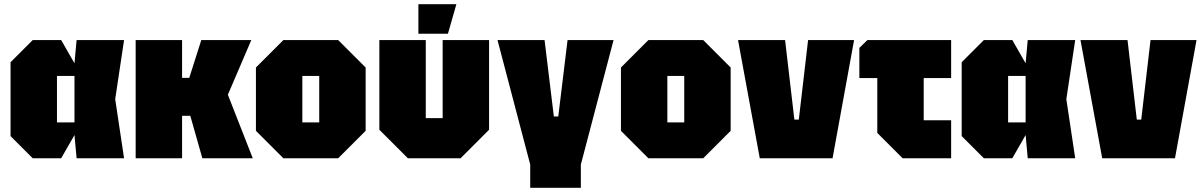

<svg xmlns="http://www.w3.org/2000/svg" viewBox="-20 -750 5696 910"><path d="M135 0 30 -105V-455L135 -560H270L333 -450L343 -560H568L526 -280L568 0H343L333 -110L270 0ZM250 -170H333V-390H250Z M623 0V-560H843V-381H877L934 -560H1171L1060 -301L1178 0H939L882 -201H843V0Z M1193 -130V-430L1323 -560H1583L1713 -430V-130L1583 0H1323ZM1413 -170H1493V-390H1413Z M2298 -560V-135L2163 0H1913L1778 -135V-560H1998V-190H2078V-560ZM1963 -590V-730H2143L2103 -590Z M2493 30 2338 -560H2561L2605 -198H2626L2670 -560H2888L2733 30V140H2493Z M2923 -130V-430L3053 -560H3313L3443 -430V-130L3313 0H3053ZM3143 -170H3223V-390H3143Z M3581 0 3478 -560H3701L3745 -183H3766L3810 -560H4028L3926 0Z M4138 -120V-380H4053V-523L4091 -560H4488V-380H4358V-180H4488V0H4258Z M4643 0 4538 -105V-455L4643 -560H4778L4841 -450L4851 -560H5076L5034 -280L5076 0H4851L4841 -110L4778 0ZM4758 -170H4841V-390H4758Z M5204 0 5101 -560H5324L5368 -183H5389L5433 -560H5651L5549 0Z"/></svg>

Font: Tektur SemiCondensed Black
Style: Regular
Weight: 900
Width: 4
Designer: Adam Jagosz
Foundry: Adam Jagosz
Version: Version 1.005;gftools[0.9.30]